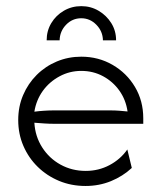

<svg xmlns="http://www.w3.org/2000/svg" viewBox="-20 -600 526 628"><path d="M259.7 8.3Q213.2 8.3 173.3 -8.3Q133.3 -25 103.5 -54.2Q73.6 -83.3 56.6 -122.6Q39.6 -161.8 39.6 -207.6Q39.6 -251.4 55.6 -288.9Q71.5 -326.4 100 -354.9Q128.5 -383.3 166 -399Q203.5 -414.6 245.8 -414.6Q302.1 -414.6 348.3 -387.8Q394.4 -361.1 421.5 -315.6Q448.6 -270.1 448.6 -213.2V-195.1H156.2Q141 -195.1 124.7 -196.2Q108.3 -197.2 92.4 -198.6Q95.1 -153.5 118.1 -117.7Q141 -81.9 178.1 -61.5Q215.3 -41 260.4 -41Q302.8 -41 338.5 -60.1Q374.3 -79.2 396.5 -111.1L411.1 -50.7Q381.9 -23.6 343.1 -7.6Q304.2 8.3 259.7 8.3ZM92.4 -234.7Q108.3 -236.8 124.3 -237.8Q140.3 -238.9 156.2 -238.9H340.3Q356.9 -238.9 370.5 -237.8Q384 -236.8 397.2 -235.4Q391.7 -273.6 370.5 -303.5Q349.3 -333.3 317 -350.7Q284.7 -368.1 245.8 -368.1Q207.6 -368.1 174.7 -350.3Q141.7 -332.6 120.1 -302.8Q98.6 -272.9 92.4 -234.7ZM132.6 -468.1Q132.6 -499.3 147.9 -524.7Q163.2 -550 188.9 -564.9Q214.6 -579.9 245.8 -579.9Q277.1 -579.9 302.8 -564.6Q328.5 -549.3 344.1 -524.3Q359.7 -499.3 359.7 -468.1H316.7Q316 -497.9 295.1 -519.1Q274.3 -540.3 245.8 -540.3Q216.7 -540.3 196.2 -519.1Q175.7 -497.9 175 -468.1Z"/></svg>

Font: Afacad Flux Light
Style: Regular
Weight: 300
Designer: Kristian Moeller
Foundry: Dicotype
Version: Version 1.100